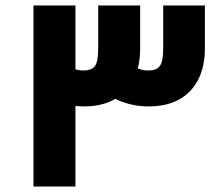

<svg xmlns="http://www.w3.org/2000/svg" viewBox="-20 -680 816 700"><path d="M522 -292Q469 -292 421 -310.5Q373 -329 343 -362L455 -451Q470 -436 485 -429.5Q500 -423 522 -423Q550 -423 562.5 -439Q575 -455 575 -503V-660H727V-503Q727 -437 702.5 -389.5Q678 -342 632.5 -317Q587 -292 522 -292ZM102 0V-660H255V0ZM286 -292Q237 -292 191.5 -308.5Q146 -325 117 -354L224 -447Q238 -434 252 -428.5Q266 -423 285 -423Q314 -423 326 -439Q338 -455 338 -503V-660H491V-503Q491 -437 466.5 -389.5Q442 -342 396 -317Q350 -292 286 -292Z"/></svg>

Font: Cairo ExtraBold
Style: Regular
Weight: 800
Designer: Mohamed Gaber, Accademia di Belle Arti di Urbino
Foundry: Kief Type Foundry, Accademia di Belle Arti di Urbino
Version: Version 3.117